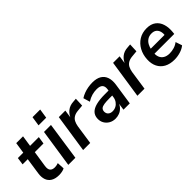

<svg xmlns="http://www.w3.org/2000/svg" viewBox="83 -1558 2391 2391"><g transform="rotate(-45 1278.5 -362.5)"><path d="M257 10Q193 10 152 -15Q111 -40 95.5 -85Q80 -130 89 -190L121 -407H30L44 -504H139L161 -650H281L259 -504H413L398 -407H245L213 -197Q205 -144 225 -120Q245 -96 289 -96Q305 -96 321 -99.5Q337 -103 351 -108L356 -11Q337 0 310 5Q283 10 257 10Z M514 -610 533 -735H668L649 -610ZM428 0 504 -504H627L553 0Z M689 0 765 -504H880L862 -381H857Q877 -438 921 -473.5Q965 -509 1029 -512L1077 -516L1072 -400L988 -392Q946 -388 917.5 -371Q889 -354 874 -325.5Q859 -297 852 -257L814 0Z M1252 10Q1205 10 1168 -11.5Q1131 -33 1110.5 -69Q1090 -105 1092 -150Q1094 -202 1125 -235Q1156 -268 1217.5 -284Q1279 -300 1374 -300H1450L1439 -224H1377Q1320 -224 1284 -218.5Q1248 -213 1231 -198.5Q1214 -184 1212 -154Q1212 -119 1234 -100Q1256 -81 1291 -81Q1324 -81 1351.5 -95.5Q1379 -110 1398 -137Q1417 -164 1422 -201L1439 -316Q1447 -367 1423.5 -392Q1400 -417 1343 -417Q1302 -417 1260 -405.5Q1218 -394 1174 -366L1148 -454Q1177 -473 1212 -486.5Q1247 -500 1286.5 -507Q1326 -514 1365 -514Q1439 -514 1484 -486.5Q1529 -459 1546.5 -408.5Q1564 -358 1554 -288L1511 0H1400L1415 -105H1420Q1405 -67 1379.5 -41Q1354 -15 1321 -2.5Q1288 10 1252 10Z M1645 0 1721 -504H1836L1818 -381H1813Q1833 -438 1877 -473.5Q1921 -509 1985 -512L2033 -516L2028 -400L1944 -392Q1902 -388 1873.5 -371Q1845 -354 1830 -325.5Q1815 -297 1808 -257L1770 0Z M2291 10Q2212 10 2157 -20Q2102 -50 2074.5 -105Q2047 -160 2051 -234Q2055 -314 2089.5 -377.5Q2124 -441 2183 -477.5Q2242 -514 2320 -514Q2395 -514 2441.5 -479Q2488 -444 2506.5 -383.5Q2525 -323 2517 -248L2514 -220H2147L2158 -297H2435L2419 -279Q2425 -323 2415.5 -355.5Q2406 -388 2382 -406.5Q2358 -425 2317 -425Q2276 -425 2246 -405.5Q2216 -386 2198 -353Q2180 -320 2173 -280L2169 -252Q2161 -200 2174.5 -164Q2188 -128 2220.5 -108Q2253 -88 2303 -88Q2343 -88 2383 -100Q2423 -112 2454 -137L2483 -51Q2447 -21 2395 -5.5Q2343 10 2291 10Z"/></g></svg>

Font: Nunitoga
Style: Bold Italic
Weight: 700
Italic angle: -9°
Designer: Vernon Adams
Foundry: Vernon Adams
Version: Version 1.0